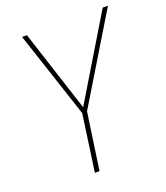

<svg xmlns="http://www.w3.org/2000/svg" viewBox="-127 -769 741 857"><g transform="rotate(-20 243.0 -340.5)"><path d="M486 -681 237 -270 198 0H176L214 -270L78 -681H101L227 -293L461 -681Z"/></g></svg>

Font: Fira Sans Condensed Thin
Style: Italic
Weight: 250
Width: 3
Italic angle: -8°
Designer: Carrois Corporate & Edenspiekermann AG
Foundry: Carrois Corporate GbR & Edenspiekermann AG
Version: Version 4.203